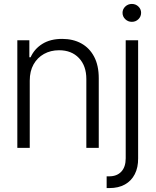

<svg xmlns="http://www.w3.org/2000/svg" viewBox="-20 -750 789 974"><path d="M130.9 -340.8V0H67.9V-545.9H128.9V-459.5H135.3Q154.3 -502 194.8 -527.3Q235.4 -552.7 295.4 -552.7Q350.6 -552.7 392.3 -529.8Q434.1 -506.8 457.5 -462.4Q481 -418 481 -353V0H418V-349.1Q418 -416 380.4 -455.6Q342.8 -495.1 279.8 -495.1Q236.8 -495.1 203.1 -476.3Q169.4 -457.5 150.1 -423.1Q130.9 -388.7 130.9 -340.8ZM617.7 -545.9H680.7V53.2Q681.2 99.6 663.8 133.5Q646.5 167.5 613.8 185.8Q581.1 204.1 534.7 204.1H521V144.5H534.2Q573.2 144.5 595.5 120.6Q617.7 96.7 617.7 53.2ZM648.9 -639.2Q629.4 -639.2 615.5 -652.6Q601.6 -666 601.6 -685.1Q601.6 -703.6 615.5 -716.8Q629.4 -730 648.9 -730Q668.5 -730 682.1 -716.8Q695.8 -703.6 695.8 -685.1Q695.8 -666 682.1 -652.6Q668.5 -639.2 648.9 -639.2Z"/></svg>

Font: Inter Tight Light
Style: Regular
Weight: 300
Designer: Rasmus Andersson
Foundry: rsms
Version: Version 3.004